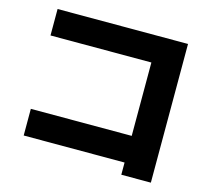

<svg xmlns="http://www.w3.org/2000/svg" viewBox="-106 -865 1092 997"><g transform="rotate(15 440.0 -366.0)"><path d="M626.7 6.7V-58.9H84.4V-202.2H626.7V-596.7H84.4V-738.9H785.6V6.7Z"/></g></svg>

Font: Paperlogy 8 ExtraBold
Style: Regular
Weight: 800
Designer: redesigned by Lee Juim, glyphs from Gmarket Sans & Montserrat
Foundry: PT&
Version: Version 1.001